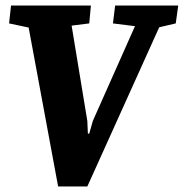

<svg xmlns="http://www.w3.org/2000/svg" viewBox="-20 -668 667 697"><path d="M191 9 84 -568 13 -583 20 -648H310L304 -583L240 -575L297 -229L299 -183H304L317 -229L470 -573L390 -583L398 -648H627L618 -583L558 -569L297 9Z"/></svg>

Font: Faustina Light ExtraBold
Style: Italic
Weight: 800
Italic angle: -8°
Version: Version 1.200